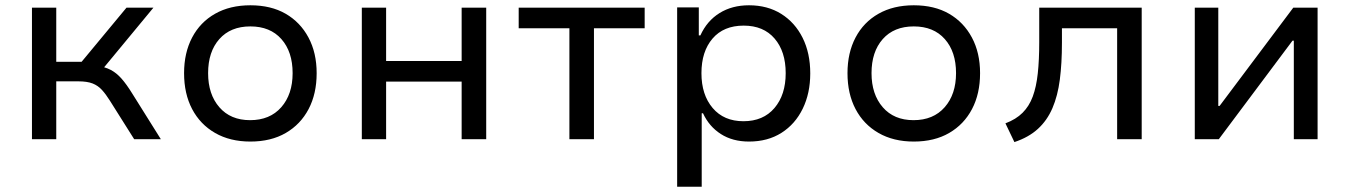

<svg xmlns="http://www.w3.org/2000/svg" viewBox="-20 -527 5109 727"><path d="M101 0V-498H193V-293H289L459 -498H561L360 -255L346 -278Q377 -274 399 -262.5Q421 -251 440 -229.5Q459 -208 480 -174L589 0H488L396 -146Q381 -170 366 -186.5Q351 -203 330.5 -211Q310 -219 277 -219H193V0Z M928 9Q851 9 794.5 -23.5Q738 -56 707.5 -114Q677 -172 677 -250Q677 -327 707.5 -385Q738 -443 794.5 -475Q851 -507 928 -507Q1006 -507 1061.5 -475Q1117 -443 1148 -385Q1179 -327 1179 -250Q1179 -172 1148.5 -114Q1118 -56 1062 -23.5Q1006 9 928 9ZM927 -72Q1002 -72 1045 -121Q1088 -170 1088 -250Q1088 -331 1045.5 -379Q1003 -427 928 -427Q853 -427 810.5 -379Q768 -331 768 -250Q768 -170 810.5 -121Q853 -72 927 -72Z M1350 0V-498H1442V-296H1728V-498H1821V0H1728V-218H1442V0Z M2136 0V-420H1944V-498H2421V-420H2229V0Z M2544 180V-499H2626V-393H2632Q2657 -448 2704.5 -477.5Q2752 -507 2816 -507Q2886 -507 2938 -474.5Q2990 -442 3019 -384Q3048 -326 3048 -249Q3048 -174 3019.5 -115.5Q2991 -57 2939 -24Q2887 9 2816 9Q2754 9 2709.5 -19.5Q2665 -48 2642 -98H2637V180ZM2795 -68Q2870 -68 2912.5 -118Q2955 -168 2955 -250Q2955 -332 2913 -381Q2871 -430 2796 -430Q2720 -430 2678 -381Q2636 -332 2636 -250Q2636 -168 2678.5 -118Q2721 -68 2795 -68Z M3440 9Q3363 9 3306.5 -23.5Q3250 -56 3219.5 -114Q3189 -172 3189 -250Q3189 -327 3219.5 -385Q3250 -443 3306.5 -475Q3363 -507 3440 -507Q3518 -507 3573.5 -475Q3629 -443 3660 -385Q3691 -327 3691 -250Q3691 -172 3660.5 -114Q3630 -56 3574 -23.5Q3518 9 3440 9ZM3439 -72Q3514 -72 3557 -121Q3600 -170 3600 -250Q3600 -331 3557.5 -379Q3515 -427 3440 -427Q3365 -427 3322.5 -379Q3280 -331 3280 -250Q3280 -170 3322.5 -121Q3365 -72 3439 -72Z M3821 11 3787 -60Q3827 -75 3852 -100Q3877 -125 3890.5 -161.5Q3904 -198 3909.5 -249Q3915 -300 3915 -367V-498H4303V0H4210V-420H4001V-365Q4001 -287 3993 -225.5Q3985 -164 3965 -117.5Q3945 -71 3910 -39Q3875 -7 3821 11Z M4504 0V-498H4593V-126H4598L4877 -498H4969V0H4879V-373H4874L4595 0Z"/></svg>

Font: Nunito Sans 6pt
Style: Regular
Weight: 400
Version: Version 3.101;gftools[0.9.27]